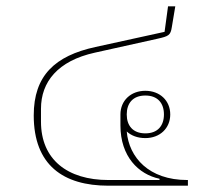

<svg xmlns="http://www.w3.org/2000/svg" viewBox="-20 -589 669 609"><path d="M441 -301C395 -301 362 -270 362 -226V-191C362 -93 419 -36 486 -22V-18H324C194 -18 110 -83 110 -203V-244C110 -329 163 -396 281 -422L479 -466C515 -474 521 -477 525 -503L536 -569H513L502 -488L283 -440C154 -412 87 -349 87 -223C87 -65 181 0 324 0H576V-18H574C452 -18 389 -90 382 -172C396 -159 416 -151 441 -151C487 -151 520 -182 520 -226C520 -270 487 -301 441 -301ZM441 -166C401 -166 382 -191 382 -226C382 -261 401 -286 441 -286C481 -286 500 -261 500 -226C500 -191 481 -166 441 -166Z"/></svg>

Font: IBM Plex Sans Thai Looped Thin
Style: Regular
Weight: 100
Designer: Mike Abbink, Paul van der Laan, Pieter van Rosmalen, Ben Mitchell, Mark Frömberg
Foundry: Bold Monday
Version: Version 1.1